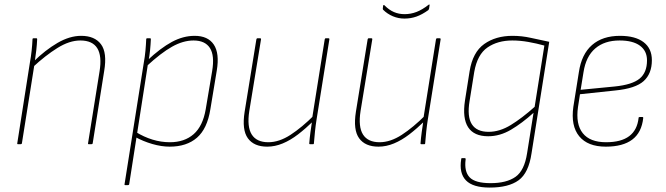

<svg xmlns="http://www.w3.org/2000/svg" viewBox="-20 -652 3013 868"><path d="M382 0Q377 0 378 -4L430 -329Q453 -469 343 -469Q294 -469 239.5 -435Q185 -401 128 -348L131 -373Q185 -426 240 -458Q295 -490 347 -490Q408 -490 436.5 -452Q465 -414 451 -331L399 -4Q398 0 393 0ZM62 0Q57 0 58 -4L115 -368Q120 -395 123 -423Q126 -451 127 -475Q127 -479 131 -479H145Q148 -479 148 -475Q147 -451 144 -424.5Q141 -398 137 -372L136 -363L79 -4Q78 0 73 0Z M747 11Q710 11 668.5 -1Q627 -13 589 -34L593 -56Q630 -33 669 -21Q708 -9 748 -9Q814 -9 855.5 -45.5Q897 -82 910 -158L939 -330Q951 -401 929 -435Q907 -469 855 -469Q808 -469 758 -441Q708 -413 642 -352L645 -378Q706 -435 757 -462.5Q808 -490 860 -490Q920 -490 946.5 -450.5Q973 -411 960 -333L931 -158Q917 -70 870.5 -29.5Q824 11 747 11ZM547 185Q542 185 543 181L630 -368Q635 -395 637.5 -422.5Q640 -450 641 -475Q641 -479 645 -479H659Q662 -479 662 -475Q661 -451 658.5 -425.5Q656 -400 651 -374L649 -364L564 181Q563 185 558 185Z M1188 11Q1128 11 1100.5 -27Q1073 -65 1086 -147L1139 -474Q1140 -479 1144 -479H1155Q1161 -479 1160 -474L1107 -150Q1096 -79 1118 -44Q1140 -9 1193 -9Q1242 -9 1293.5 -42.5Q1345 -76 1401 -132L1398 -106Q1362 -71 1327.5 -44.5Q1293 -18 1258 -3.5Q1223 11 1188 11ZM1382 0Q1378 0 1378 -3Q1380 -29 1383.5 -54.5Q1387 -80 1391 -106V-116L1448 -474Q1449 -479 1453 -479H1464Q1470 -479 1469 -474L1411 -111Q1407 -86 1404 -57.5Q1401 -29 1399 -3Q1399 0 1395 0Z M1691 11Q1631 11 1603.5 -27Q1576 -65 1589 -147L1642 -474Q1643 -479 1647 -479H1658Q1664 -479 1663 -474L1610 -150Q1599 -79 1621 -44Q1643 -9 1696 -9Q1745 -9 1796.5 -42.5Q1848 -76 1904 -132L1901 -106Q1865 -71 1830.5 -44.5Q1796 -18 1761 -3.5Q1726 11 1691 11ZM1885 0Q1881 0 1881 -3Q1883 -29 1886.5 -54.5Q1890 -80 1894 -106V-116L1951 -474Q1952 -479 1956 -479H1967Q1973 -479 1972 -474L1914 -111Q1910 -86 1907 -57.5Q1904 -29 1902 -3Q1902 0 1898 0ZM1808 -568Q1781 -568 1756 -578.5Q1731 -589 1712 -608Q1711 -610 1710.5 -611.5Q1710 -613 1711 -617L1712 -626Q1713 -629 1715 -629.5Q1717 -630 1719 -627Q1739 -607 1761 -597.5Q1783 -588 1809 -588Q1837 -588 1863 -598Q1889 -608 1917 -630Q1919 -632 1921 -631.5Q1923 -631 1922 -628L1920 -614Q1919 -611 1918.5 -609.5Q1918 -608 1916 -606Q1888 -586 1862.5 -577Q1837 -568 1808 -568Z M2297 -490Q2339 -490 2379 -481Q2419 -472 2463 -463L2383 41Q2370 130 2324.5 163Q2279 196 2194 196Q2118 196 2086.5 163.5Q2055 131 2065 68Q2065 63 2068 63H2081Q2086 63 2085 69Q2078 123 2103 149.5Q2128 176 2198 176Q2270 176 2310.5 147.5Q2351 119 2363 40L2392 -142Q2340 -95 2290 -65.5Q2240 -36 2187 -36Q2123 -36 2096.5 -76.5Q2070 -117 2082 -197L2103 -330Q2117 -416 2169 -453Q2221 -490 2297 -490ZM2189 -56Q2239 -56 2289.5 -87Q2340 -118 2397 -169L2441 -446Q2405 -456 2368 -462.5Q2331 -469 2296 -469Q2230 -469 2184 -437.5Q2138 -406 2124 -327L2103 -196Q2091 -125 2113 -90.5Q2135 -56 2189 -56Z M2719 11Q2637 11 2598.5 -36Q2560 -83 2572 -169L2597 -326Q2609 -407 2656.5 -448.5Q2704 -490 2783 -490Q2852 -490 2889.5 -461.5Q2927 -433 2927 -380Q2927 -319 2890 -285.5Q2853 -252 2762 -243L2602 -226L2593 -168Q2582 -91 2614.5 -50Q2647 -9 2720 -9Q2788 -9 2824.5 -36.5Q2861 -64 2867 -119Q2867 -123 2872 -123H2885Q2888 -123 2888 -119Q2881 -53 2838.5 -21Q2796 11 2719 11ZM2605 -246 2759 -261Q2838 -269 2871.5 -296.5Q2905 -324 2905 -379Q2905 -422 2873 -445.5Q2841 -469 2781 -469Q2713 -469 2671 -433Q2629 -397 2618 -326Z"/></svg>

Font: Sofia Sans Semi Condensed Thin
Style: Italic
Weight: 250
Italic angle: -9°
Version: Version 4.100